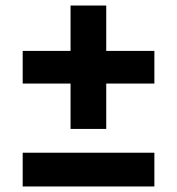

<svg xmlns="http://www.w3.org/2000/svg" viewBox="-20 -674 639 694"><path d="M62 0V-122H538V0ZM62 -372V-490H235V-654H364V-490H538V-372H364V-208H235V-372Z"/></svg>

Font: Montserrat Z
Style: Bold
Weight: 700
Designer: Julieta Ulanovsky
Foundry: Julieta Ulanovsky
Version: Version 8.000